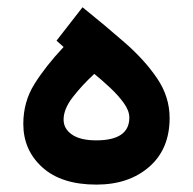

<svg xmlns="http://www.w3.org/2000/svg" viewBox="-20 -501 521 519"><path d="M151.9 -374 132.8 -391.1 203.1 -481.4Q263.7 -432.6 317.4 -385.7Q371.1 -338.9 404.8 -289.1Q438.5 -239.3 438.5 -182.1Q438.5 -98.1 383.3 -50Q328.1 -2 240.7 -2Q146 -2 94.5 -48.6Q43 -95.2 43 -166Q43 -225.6 73 -273.7Q103 -321.8 151.9 -374ZM329.6 -183.1Q329.6 -201.7 314.7 -222.4Q299.8 -243.2 277.8 -263.7Q255.9 -284.2 234.9 -301.3Q202.1 -271 177 -238.8Q151.9 -206.5 151.9 -177.7Q151.9 -152.8 174.6 -137.2Q197.3 -121.6 240.2 -121.6Q329.6 -121.6 329.6 -183.1Z"/></svg>

Font: Vazirmatn RD UI SemiBold
Style: Regular
Weight: 600
Designer: Saber Rastikerdar
Foundry: Saber Rastikerdar
Version: Version 33.003